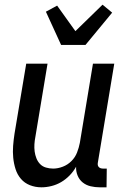

<svg xmlns="http://www.w3.org/2000/svg" viewBox="-20 -792 540 820"><path d="M157 8Q131 8 108 -1Q85 -10 69.5 -28Q54 -46 46.5 -69.5Q39 -93 36.5 -118Q34 -143 36 -169Q38 -195 42 -221L92 -520H183L131 -207Q128 -192 127 -176Q126 -160 128 -145Q130 -130 135.5 -116Q141 -102 151 -91.5Q161 -81 176 -76.5Q191 -72 207 -72Q227 -72 248 -80Q269 -88 285 -104Q301 -120 309 -140.5Q317 -161 321 -182L377 -520H468L398 -98Q397 -93 397.5 -88Q398 -83 401.5 -79Q405 -75 410 -73.5Q415 -72 420 -72H436L435 8H406Q386 8 367 3.5Q348 -1 333.5 -12.5Q319 -24 311.5 -42Q304 -60 305 -80Q294 -60 277.5 -43Q261 -26 241.5 -14.5Q222 -3 200 2.5Q178 8 157 8ZM241 -600 176 -742 224 -768 302 -659 418 -772 459 -738 345 -600Z"/></svg>

Font: Iosevka Curly Medium
Style: Italic
Weight: 500
Italic angle: -9°
Monospace: yes
Designer: Belleve Invis
Foundry: Belleve Invis
Version: Version 22.1.2; ttfautohint (v1.8.4)